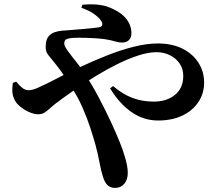

<svg xmlns="http://www.w3.org/2000/svg" viewBox="-20 -820 1040 907"><path d="M364.6 -783 369 -797.5Q447.5 -804.8 496.1 -785.3Q544.6 -765.8 568 -740.7Q584.9 -722.5 592.9 -703.4Q600.8 -684.3 600.8 -663.7Q600.8 -641.4 588.5 -630.1Q576.2 -618.9 556.4 -618.9Q541.5 -618.9 522.9 -624.5Q504.3 -630.1 488.9 -632.5Q472.3 -636 444.5 -638.2Q416.6 -640.4 385.2 -641.3Q353.8 -642.2 324.8 -641.1Q306.6 -640 295 -635.3Q283.5 -630.5 283.5 -614.3Q283.5 -602.3 300.4 -579.2Q317.3 -556 340.2 -527.8Q363.1 -499.7 380.5 -471.4Q415.3 -418.7 446.6 -359.5Q477.9 -300.4 503.2 -245.7Q528.4 -191.1 544.3 -151.8Q559.5 -115.4 571.5 -73.9Q583.6 -32.4 583.6 -3.1Q583.6 28.2 567.4 47.9Q551.1 67.7 523.5 67.7Q501.2 67.7 487.8 54.6Q474.3 41.6 465.7 12.9Q457.3 -12.7 450.3 -51.3Q443.2 -90 431.3 -134.9Q421.5 -169.8 406.7 -215.6Q391.9 -261.4 369.2 -313.1Q346.6 -364.9 312.2 -416.6Q291.8 -449.8 274 -475.3Q256.2 -500.8 240.7 -519.7Q223.6 -541.7 208.5 -559.6Q193.4 -577.6 196.1 -605.8Q197.4 -633.5 209.1 -647.7Q220.7 -661.9 237.9 -667.7Q255.1 -673.5 273 -675Q290.9 -676.4 304.6 -677.4Q334.8 -680 363.2 -682.1Q391.6 -684.2 414.1 -686.8Q436.7 -689.4 448.3 -691.1Q469.3 -695.3 461.2 -715.1Q454.1 -731.2 429 -750.5Q403.9 -769.8 364.6 -783ZM56 -434.7Q69.2 -418.4 83.6 -406.2Q98 -393.9 115.3 -393.9Q133.7 -393.9 158.9 -405.4Q184.2 -416.9 210.9 -429.9Q279.1 -465.7 348.1 -498.4Q417.2 -531.1 484.4 -557.6Q551.5 -584.2 612.6 -599.4Q673.7 -614.7 724.9 -614.7Q793.1 -614.7 842.3 -590Q891.5 -565.2 917.8 -523.2Q944.2 -481.3 944.2 -429.6Q944.2 -378.5 917 -337.7Q889.8 -296.9 841 -273.8Q792.2 -250.7 726.8 -250.7Q658.9 -250.7 601.5 -290.4Q544.1 -330.1 500.2 -402.6L514.1 -413.5Q559 -375.1 605.6 -357.5Q652.1 -340 706.2 -340Q767.1 -340 806.4 -371.8Q845.7 -403.7 845.7 -461.6Q845.7 -495.2 828.3 -520.3Q810.9 -545.4 782.3 -559.4Q753.7 -573.5 719.7 -573.5Q681.1 -573.5 633.6 -558.1Q586.2 -542.7 534.9 -517.4Q483.6 -492.1 432.1 -460.5Q380.7 -428.9 332.8 -395.8Q285 -362.6 245.1 -332.6Q227.6 -319.1 214.3 -306.8Q201 -294.6 189 -287.4Q177.1 -280.2 160.1 -280.2Q143.3 -280.2 122.2 -288.7Q101.1 -297.2 82.6 -311Q64.1 -324.9 54.6 -338.6Q43.5 -355.5 39.8 -374.7Q36 -394 40.6 -428.1Z"/></svg>

Font: Noto Serif KR
Style: Regular
Weight: 200
Designer: Ryoko NISHIZUKA 西塚涼子 (kana & ideographs); Frank Grießhammer (Latin, Greek & Cyrillic); Wenlong ZHANG 张文龙 (bopomofo); San
Foundry: Adobe
Version: Version 2.001;hotconv 1.1.0;makeotfexe 2.6.0